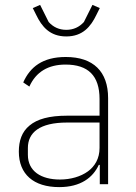

<svg xmlns="http://www.w3.org/2000/svg" viewBox="-20 -753 554 785"><path d="M251 -604C184 -604 151 -644 128 -692L114 -720L144 -733L179 -663C198 -642 222 -631 251 -631C280 -631 304 -642 323 -663L358 -733L388 -720L374 -692C351 -644 318 -604 251 -604ZM249 -520C154 -520 103 -479 75 -416L100 -399C127 -459 177 -489 248 -489C340 -489 387 -444 387 -348V-280H254C181 -280 132 -266 101 -240C69 -214 57 -177 57 -133C57 -41 117 12 222 12C310 12 360 -27 384 -79H388V0H422V-352C422 -460 362 -520 249 -520ZM387 -148C387 -105 368 -73 339 -52C310 -31 269 -19 225 -19C148 -19 94 -53 94 -120V-148C94 -211 142 -252 254 -252H387V-148Z"/></svg>

Font: Plexus Sans ExtraLight
Style: Regular
Weight: 250
Version: Version 2.001;PS 002.001;hotconv 1.0.70;makeotf.lib2.5.58329